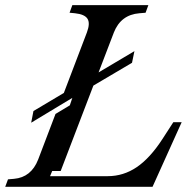

<svg xmlns="http://www.w3.org/2000/svg" viewBox="-85 -720 737 740"><path d="M128.9 -280.8 184.1 -314 193.8 -342.8 35.2 -247.1 43.9 -292 161.1 -361.8 250 -595.2Q263.2 -630.4 252.2 -647.7Q241.2 -665 204.1 -668.9L183.1 -670.9L193.8 -700.2H486.8L476.1 -670.9L452.1 -668.9Q380.9 -663.1 354 -595.2L294.9 -440.9L433.1 -522.9L423.8 -478L274.9 -390.1L148.9 -61H116.2L107.9 -41H330.1Q390.6 -41 441.9 -75.7Q493.2 -110.4 541 -184.1L583 -249H615.2L502.9 0H-64.9L-54.2 -28.8L-30.8 -30.8Q35.2 -36.6 62 -105Z"/></svg>

Font: Redaction
Style: Italic
Weight: 400
Designer: Jeremy Mickel / Forest Young
Foundry: MCKL
Version: Version 2.001;hotconv 1.0.113;makeotfexe 2.5.65598 DEVELOPME